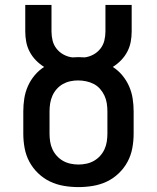

<svg xmlns="http://www.w3.org/2000/svg" viewBox="-20 -755 640 783"><path d="M300 8Q270 8 240.5 3Q211 -2 184.5 -14.5Q158 -27 136 -48Q114 -69 100 -95Q86 -121 80.5 -150.5Q75 -180 75 -210V-301Q75 -327 79 -353Q83 -379 93.5 -403Q104 -427 121 -447.5Q138 -468 160 -482Q141 -494 126 -509.5Q111 -525 101 -544Q91 -563 87 -584Q83 -605 83 -627V-735H190V-627Q190 -608 194.5 -589.5Q199 -571 211 -556Q223 -541 240 -532Q257 -523 275 -521Q281 -521 287.5 -521.5Q294 -522 300 -522Q306 -522 312.5 -521.5Q319 -521 325 -521Q343 -523 360 -532Q377 -541 389 -556Q401 -571 405.5 -589.5Q410 -608 410 -627V-735H517V-627Q517 -605 513 -584Q509 -563 499 -544Q489 -525 474 -509.5Q459 -494 440 -482Q462 -468 479 -447.5Q496 -427 506.5 -403Q517 -379 521 -353Q525 -327 525 -301V-210Q525 -180 519.5 -150.5Q514 -121 500 -95Q486 -69 464 -48Q442 -27 415.5 -14.5Q389 -2 359.5 3Q330 8 300 8ZM300 -84Q316 -84 332.5 -87.5Q349 -91 363 -99Q377 -107 388 -119Q399 -131 406 -146Q413 -161 415.5 -177.5Q418 -194 418 -210V-301Q418 -317 415.5 -333.5Q413 -350 406 -365Q399 -380 388 -392.5Q377 -405 362.5 -412.5Q348 -420 331.5 -423.5Q315 -427 298 -427Q282 -427 266 -423.5Q250 -420 236 -412Q222 -404 211 -391.5Q200 -379 193.5 -364Q187 -349 184.5 -333Q182 -317 182 -301V-210Q182 -194 184.5 -177.5Q187 -161 194 -146Q201 -131 212 -119Q223 -107 237 -99Q251 -91 267.5 -87.5Q284 -84 300 -84Z"/></svg>

Font: Iosevka Custom SmBdEx
Style: Regular
Weight: 600
Width: 7
Monospace: yes
Designer: Belleve Invis
Foundry: Belleve Invis
Version: Version 11.2.4; ttfautohint (v1.8.4)